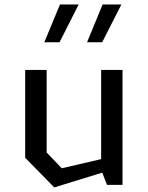

<svg xmlns="http://www.w3.org/2000/svg" viewBox="-20 -826 660 858"><path d="M369 -637H436.5L522.5 -806H438.5ZM178 -637H246L331.5 -806H248ZM188.5 -513.5H92.5V-121L222.5 11.5L437 -54.5L458 0H527.5V-513.5H432V-115L256 -74L188.5 -144.5Z"/></svg>

Font: FontWithASyntaxHighlighterNightOwl
Style: Regular
Weight: 400
Designer: Riley Cran & the Lettermatic Team
Foundry: Lettermatic
Version: Version 1.000 (FontWithASyntaxHighlighterNightOwl)